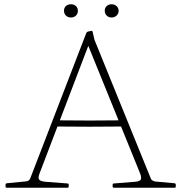

<svg xmlns="http://www.w3.org/2000/svg" viewBox="-20 -880 855 900"><path d="M12 0Q6 0 6 -6V-14Q6 -20 12 -21L104 -30Q111 -31 116 -35.5Q121 -40 123 -47L384 -724Q386 -730 392 -732L407 -735Q413 -737 414 -731L423 -693L687 -43Q689 -37 695.5 -33.5Q702 -30 709 -29L798 -21Q804 -20 804 -14V-6Q804 0 798 0H514Q508 0 508 -6V-14Q508 -20 514 -20L614 -28Q637 -30 640.5 -39.5Q644 -49 636 -69L383 -692L403 -689L165 -66Q157 -45 164 -37.5Q171 -30 193 -28L296 -20Q302 -20 302 -14V-6Q302 0 296 0ZM242 -316Q321 -315 399 -315Q477 -315 556 -316V-287Q477 -286 399 -286Q321 -286 242 -287ZM313 -798Q298 -798 289 -807Q280 -816 280 -830Q280 -843 289 -851.5Q298 -860 313 -860Q327 -860 336 -851.5Q345 -843 345 -829Q345 -816 336 -807Q327 -798 313 -798ZM503 -798Q489 -798 480 -807Q471 -816 471 -830Q471 -843 480 -851.5Q489 -860 503 -860Q517 -860 526.5 -851.5Q536 -843 536 -829Q536 -816 526.5 -807Q517 -798 503 -798Z"/></svg>

Font: Hahmlet Thin
Style: Regular
Weight: 250
Version: Version 1.002